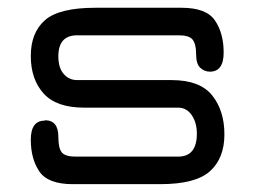

<svg xmlns="http://www.w3.org/2000/svg" viewBox="-20 -470 650 490"><path d="M166 0Q102.5 0 80.6 -32.2Q58.6 -64.5 58.6 -113.3Q58.6 -162.1 93.8 -162.1Q93.8 -162.1 94.7 -163.1Q128.9 -163.1 128.9 -121.1Q128.9 -91.8 137.7 -81.1Q146.5 -70.3 172.9 -70.3H434.6Q482.4 -70.3 482.4 -128.9Q482.4 -157.2 469.2 -176.3Q456.1 -195.3 434.6 -195.3H194.3Q124 -195.3 91.3 -231.4Q58.6 -267.6 58.6 -327.1Q58.6 -386.7 94.7 -418.5Q130.9 -450.2 223.6 -450.2H443.4Q506.8 -450.2 528.8 -417.5Q550.8 -384.8 550.8 -335.9Q550.8 -287.1 515.6 -287.1Q502 -287.1 491.2 -296.9Q480.5 -306.6 480.5 -332Q480.5 -357.4 471.7 -368.7Q462.9 -379.9 436.5 -379.9H176.8Q128.9 -379.9 128.9 -326.2Q128.9 -296.9 142.6 -281.2Q156.2 -265.6 176.8 -265.6H418Q490.2 -265.6 521.5 -226.6Q552.7 -187.5 552.7 -127Q552.7 -66.4 516.1 -33.2Q479.5 0 388.7 0Z"/></svg>

Font: Jura
Style: DemiBold
Weight: 600
Version: Version 2.5